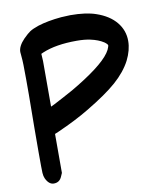

<svg xmlns="http://www.w3.org/2000/svg" viewBox="-86 -894 770 912"><g transform="rotate(-10 299.0 -438.0)"><path d="M139 -78Q128 -51 100 -51Q76 -51 61 -83Q56 -94 55 -110Q54 -126 54 -212Q54 -311 56 -485V-562Q56 -646 53 -670Q51 -688 51 -694Q51 -722 82 -754Q103 -775 116 -783.5Q129 -792 158 -802Q205 -817 271 -823Q301 -825 315 -825Q391 -825 439 -808Q500 -787 532.5 -747.5Q565 -708 565 -657Q565 -613 541 -565Q515 -515 463.5 -469.5Q412 -424 316 -367Q253 -329 165 -290L146 -282V-94ZM150 -413Q153 -413 214.5 -446Q276 -479 294 -491Q433 -576 461 -632Q468 -648 468 -652Q468 -658 453 -669Q427 -686 389 -694Q362 -700 324 -700Q223 -700 159 -673L148 -668L150 -633V-611V-443Z"/></g></svg>

Font: Chanighter Handwriting Cyr
Style: Regular
Weight: 400
Designer: Sin Chanighter
Version: Version 001.001